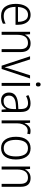

<svg xmlns="http://www.w3.org/2000/svg" viewBox="1386 -2156 780 3593"><g transform="rotate(90 1776.5 -360.0)"><path d="M259 -542Q321 -542 362.5 -510Q404 -478 424.5 -423.5Q445 -369 445 -300V-260H109Q110 -152 153 -95.5Q196 -39 278 -39Q319 -39 352.5 -47.5Q386 -56 424 -75V-24Q390 -7 354.5 1.5Q319 10 275 10Q164 10 108.5 -64Q53 -138 53 -263Q53 -346 76.5 -409Q100 -472 146 -507Q192 -542 259 -542ZM258 -494Q194 -494 155.5 -446.5Q117 -399 111 -306H389Q389 -388 357.5 -441Q326 -494 258 -494Z M792 -542Q871 -542 913 -497Q955 -452 955 -356V0H900V-349Q900 -423 870.5 -458Q841 -493 784 -493Q632 -493 632 -292V0H576V-532H621L628 -440H632Q651 -483 691 -512.5Q731 -542 792 -542Z M1210 0 1034 -532H1092L1205 -181Q1215 -150 1224 -118.5Q1233 -87 1239 -60H1242Q1248 -84 1257 -115Q1266 -146 1276 -177L1390 -532H1449L1271 0Z M1561 -730Q1580 -730 1589.5 -718Q1599 -706 1599 -686Q1599 -641 1561 -641Q1523 -641 1523 -686Q1523 -706 1532.5 -718Q1542 -730 1561 -730ZM1588 -532V0H1532V-532Z M1915 -541Q1998 -541 2037 -497Q2076 -453 2076 -358V0H2033L2024 -87H2022Q1998 -44 1961.5 -17Q1925 10 1860 10Q1789 10 1750.5 -31Q1712 -72 1712 -139Q1712 -219 1769.5 -260.5Q1827 -302 1937 -308L2021 -313V-352Q2021 -430 1993.5 -462Q1966 -494 1911 -494Q1878 -494 1845 -484.5Q1812 -475 1778 -457L1760 -501Q1793 -519 1833 -530Q1873 -541 1915 -541ZM1943 -266Q1770 -256 1770 -139Q1770 -89 1797 -63Q1824 -37 1871 -37Q1944 -37 1982 -85Q2020 -133 2021 -217V-270Z M2430 -541Q2464 -541 2492 -532L2483 -479Q2470 -483 2456 -485.5Q2442 -488 2427 -488Q2384 -488 2353 -461.5Q2322 -435 2305 -389.5Q2288 -344 2288 -287V0H2233V-532H2278L2285 -430H2288Q2306 -475 2341 -508Q2376 -541 2430 -541Z M2965 -267Q2965 -139 2911 -64.5Q2857 10 2752 10Q2651 10 2595.5 -64.5Q2540 -139 2540 -267Q2540 -398 2596 -470Q2652 -542 2755 -542Q2858 -542 2911.5 -467.5Q2965 -393 2965 -267ZM2598 -267Q2598 -160 2635.5 -99.5Q2673 -39 2753 -39Q2833 -39 2870.5 -99Q2908 -159 2908 -267Q2908 -370 2872 -431.5Q2836 -493 2754 -493Q2675 -493 2636.5 -434Q2598 -375 2598 -267Z M3313 -542Q3392 -542 3434 -497Q3476 -452 3476 -356V0H3421V-349Q3421 -423 3391.5 -458Q3362 -493 3305 -493Q3153 -493 3153 -292V0H3097V-532H3142L3149 -440H3153Q3172 -483 3212 -512.5Q3252 -542 3313 -542Z"/></g></svg>

Font: Noto Sans Lao SemiCondensed Light
Style: Regular
Weight: 300
Width: 4
Designer: Monotype Design Team
Foundry: Monotype Imaging Inc.
Version: Version 2.003; ttfautohint (v1.8.4.7-5d5b)